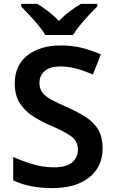

<svg xmlns="http://www.w3.org/2000/svg" viewBox="-20 -1051 590 988"><path d="M508 -288Q508 -193 439 -138Q370 -83 248 -83Q130 -83 48 -123V-243Q93 -223 147 -206.5Q201 -190 257 -190Q321 -190 351 -215Q381 -240 381 -281Q381 -326 343 -352Q305 -378 232 -409Q188 -428 148 -454Q108 -480 82 -520Q56 -560 56 -622Q56 -714 120.5 -765.5Q185 -817 293 -817Q350 -817 399.5 -805Q449 -793 499 -771L458 -668Q413 -687 372.5 -698Q332 -709 289 -709Q237 -709 210 -685.5Q183 -662 183 -625Q183 -595 198 -575Q213 -555 244.5 -538Q276 -521 326 -499Q383 -474 424 -447Q465 -420 486.5 -382Q508 -344 508 -288ZM213 -871Q200 -894 177.5 -921Q155 -948 131 -973.5Q107 -999 89 -1018V-1031H173Q200 -1014 229 -992Q258 -970 283 -943Q309 -970 339 -992.5Q369 -1015 396 -1031H481V-1018Q462 -1000 438 -974Q414 -948 391.5 -921Q369 -894 356 -871Z"/></svg>

Font: Noto Sans Telugu UI SemiBold
Style: Regular
Weight: 600
Designer: Jelle Bosma - Monotype Design Team
Foundry: Monotype Imaging Inc.
Version: Version 2.005; ttfautohint (v1.8.4.7-5d5b)